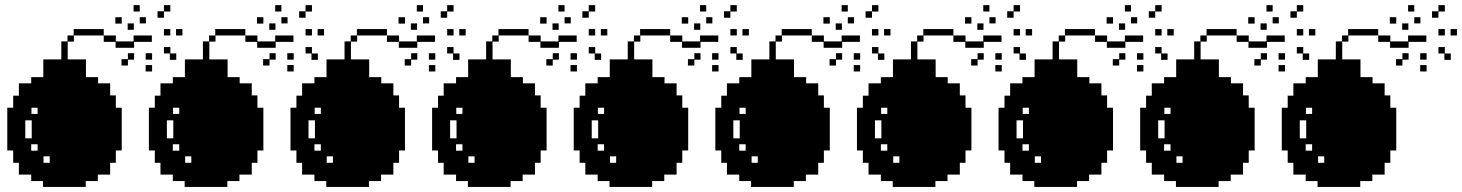

<svg xmlns="http://www.w3.org/2000/svg" viewBox="-20 -740 5787 760"><path d="M436.5 -671.9Q445.3 -671.9 461.9 -671.9Q461.9 -663.1 461.9 -646.5Q453.1 -646.5 436.5 -646.5Q436.5 -655.3 436.5 -671.9ZM508.8 -719.7Q516.6 -719.7 533.2 -719.7Q533.2 -710.9 533.2 -694.3Q525.4 -694.3 508.8 -694.3Q508.8 -703.1 508.8 -719.7ZM533.2 -671.9Q541 -671.9 557.6 -671.9Q557.6 -664.1 557.6 -647.5Q549.8 -647.5 533.2 -647.5Q533.2 -655.3 533.2 -671.9ZM556.6 -529.3Q565.4 -529.3 582 -529.3Q582 -520.5 582 -503.9Q573.2 -503.9 556.6 -503.9Q556.6 -511.7 556.6 -529.3ZM556.6 -482.4Q565.4 -482.4 582 -482.4Q582 -473.6 582 -457Q573.2 -457 556.6 -457Q556.6 -465.8 556.6 -482.4ZM628.9 -694.3Q628.9 -686.5 628.9 -669.9Q621.1 -669.9 603.5 -669.9Q603.5 -678.7 603.5 -695.3Q612.3 -695.3 628.9 -695.3Q628.9 -703.1 628.9 -719.7Q637.7 -719.7 654.3 -719.7Q654.3 -710.9 654.3 -694.3Q645.5 -694.3 628.9 -694.3ZM654.3 -553.7Q654.3 -544.9 654.3 -528.3Q662.1 -528.3 677.7 -528.3Q677.7 -520.5 677.7 -502.9Q669.9 -502.9 652.3 -502.9Q652.3 -511.7 652.3 -528.3Q644.5 -528.3 628.9 -528.3Q628.9 -537.1 628.9 -553.7Q637.7 -553.7 654.3 -553.7ZM628.9 -625Q637.7 -625 654.3 -625Q654.3 -616.2 654.3 -599.6Q645.5 -599.6 628.9 -599.6Q628.9 -608.4 628.9 -625ZM676.8 -625Q684.6 -625 702.1 -625Q702.1 -616.2 702.1 -599.6Q693.4 -599.6 676.8 -599.6Q676.8 -608.4 676.8 -625ZM438.5 -313.5Q438.5 -313.5 438.5 -313.5Q446.3 -313.5 461.9 -313.5Q461.9 -257.8 461.9 -144.5Q454.1 -144.5 438.5 -144.5Q438.5 -127.9 438.5 -95.7Q430.7 -95.7 416 -95.7Q416 -80.1 416 -48.8Q399.4 -48.8 367.2 -48.8Q367.2 -40 367.2 -23.4Q351.6 -23.4 319.3 -23.4Q319.3 -15.6 319.3 0Q263.7 0 150.4 0Q150.4 -7.8 150.4 -23.4Q134.8 -23.4 103.5 -23.4Q103.5 -32.2 103.5 -48.8Q86.9 -48.8 54.7 -48.8Q54.7 -64.5 54.7 -95.7Q46.9 -95.7 32.2 -95.7Q32.2 -112.3 32.2 -144.5Q24.4 -144.5 8.8 -144.5Q8.8 -201.2 8.8 -313.5Q16.6 -313.5 32.2 -313.5Q32.2 -330.1 32.2 -361.3Q40 -361.3 54.7 -361.3Q54.7 -377.9 54.7 -410.2Q71.3 -410.2 103.5 -410.2Q103.5 -418 103.5 -434.6Q119.1 -434.6 151.4 -434.6Q151.4 -458 151.4 -504.9Q174.8 -504.9 222.7 -504.9Q222.7 -528.3 222.7 -576.2Q230.5 -576.2 247.1 -576.2Q247.1 -584 247.1 -599.6Q254.9 -599.6 271.5 -599.6Q271.5 -608.4 271.5 -625Q311.5 -625 390.6 -625Q390.6 -617.2 390.6 -599.6Q350.6 -599.6 272.5 -599.6Q272.5 -591.8 272.5 -575.2Q263.7 -575.2 248 -575.2Q248 -551.8 248 -504.9Q272.5 -504.9 320.3 -504.9Q320.3 -481.4 320.3 -434.6Q335.9 -434.6 368.2 -434.6Q368.2 -426.8 368.2 -410.2Q383.8 -410.2 416 -410.2Q416 -394.5 416 -362.3Q423.8 -362.3 438.5 -362.3Q438.5 -349.6 438.5 -337.9Q438.5 -326.2 438.5 -313.5ZM80.1 -192.4Q87.9 -192.4 105.5 -192.4Q105.5 -215.8 105.5 -263.7Q96.7 -263.7 80.1 -263.7Q80.1 -246.1 80.1 -228.5Q80.1 -210 80.1 -192.4ZM128.9 -143.6Q128.9 -152.3 128.9 -168.9Q120.1 -168.9 103.5 -168.9Q103.5 -161.1 103.5 -143.6Q110.4 -143.6 116.2 -143.6Q123 -143.6 128.9 -143.6ZM128.9 -289.1Q128.9 -296.9 128.9 -313.5Q121.1 -313.5 104.5 -313.5Q104.5 -305.7 104.5 -289.1Q110.4 -289.1 117.2 -289.1Q123 -289.1 128.9 -289.1ZM176.8 -95.7Q176.8 -104.5 176.8 -121.1Q168.9 -121.1 152.3 -121.1Q152.3 -112.3 152.3 -95.7Q158.2 -95.7 164.1 -95.7Q170.9 -95.7 176.8 -95.7ZM485.4 -647.5Q493.2 -647.5 509.8 -647.5Q509.8 -639.6 509.8 -622.1Q502 -622.1 485.4 -622.1Q485.4 -630.9 485.4 -647.5ZM486.3 -505.9Q486.3 -513.7 486.3 -529.3Q494.1 -529.3 510.7 -529.3Q510.7 -521.5 510.7 -503.9Q502.9 -503.9 486.3 -503.9Q486.3 -496.1 486.3 -480.5Q477.5 -480.5 460.9 -480.5Q460.9 -489.3 460.9 -505.9Q468.8 -505.9 486.3 -505.9ZM437.5 -550.8Q437.5 -558.6 437.5 -574.2Q421.9 -574.2 390.6 -574.2Q390.6 -583 390.6 -599.6Q406.2 -599.6 438.5 -599.6Q438.5 -591.8 438.5 -576.2Q461.9 -576.2 508.8 -576.2Q508.8 -584 508.8 -599.6Q533.2 -599.6 581.1 -599.6Q581.1 -591.8 581.1 -574.2Q557.6 -574.2 510.7 -574.2Q510.7 -566.4 510.7 -550.8Q486.3 -550.8 437.5 -550.8Z M997.1 -671.9Q1005.9 -671.9 1022.5 -671.9Q1022.5 -663.1 1022.5 -646.5Q1013.7 -646.5 997.1 -646.5Q997.1 -655.3 997.1 -671.9ZM1069.3 -719.7Q1077.1 -719.7 1093.8 -719.7Q1093.8 -710.9 1093.8 -694.3Q1085.9 -694.3 1069.3 -694.3Q1069.3 -703.1 1069.3 -719.7ZM1093.8 -671.9Q1101.6 -671.9 1118.2 -671.9Q1118.2 -664.1 1118.2 -647.5Q1110.4 -647.5 1093.8 -647.5Q1093.8 -655.3 1093.8 -671.9ZM1117.2 -529.3Q1126 -529.3 1142.6 -529.3Q1142.6 -520.5 1142.6 -503.9Q1133.8 -503.9 1117.2 -503.9Q1117.2 -511.7 1117.2 -529.3ZM1117.2 -482.4Q1126 -482.4 1142.6 -482.4Q1142.6 -473.6 1142.6 -457Q1133.8 -457 1117.2 -457Q1117.2 -465.8 1117.2 -482.4ZM1189.5 -694.3Q1189.5 -686.5 1189.5 -669.9Q1181.6 -669.9 1164.1 -669.9Q1164.1 -678.7 1164.1 -695.3Q1172.9 -695.3 1189.5 -695.3Q1189.5 -703.1 1189.5 -719.7Q1198.2 -719.7 1214.8 -719.7Q1214.8 -710.9 1214.8 -694.3Q1206.1 -694.3 1189.5 -694.3ZM1214.8 -553.7Q1214.8 -544.9 1214.8 -528.3Q1222.7 -528.3 1238.3 -528.3Q1238.3 -520.5 1238.3 -502.9Q1230.5 -502.9 1212.9 -502.9Q1212.9 -511.7 1212.9 -528.3Q1205.1 -528.3 1189.5 -528.3Q1189.5 -537.1 1189.5 -553.7Q1198.2 -553.7 1214.8 -553.7ZM1189.5 -625Q1198.2 -625 1214.8 -625Q1214.8 -616.2 1214.8 -599.6Q1206.1 -599.6 1189.5 -599.6Q1189.5 -608.4 1189.5 -625ZM1237.3 -625Q1245.1 -625 1262.7 -625Q1262.7 -616.2 1262.7 -599.6Q1253.9 -599.6 1237.3 -599.6Q1237.3 -608.4 1237.3 -625ZM999 -313.5Q999 -313.5 999 -313.5Q1006.8 -313.5 1022.5 -313.5Q1022.5 -257.8 1022.5 -144.5Q1014.6 -144.5 999 -144.5Q999 -127.9 999 -95.7Q991.2 -95.7 976.6 -95.7Q976.6 -80.1 976.6 -48.8Q960 -48.8 927.7 -48.8Q927.7 -40 927.7 -23.4Q912.1 -23.4 879.9 -23.4Q879.9 -15.6 879.9 0Q824.2 0 710.9 0Q710.9 -7.8 710.9 -23.4Q695.3 -23.4 664.1 -23.4Q664.1 -32.2 664.1 -48.8Q647.5 -48.8 615.2 -48.8Q615.2 -64.5 615.2 -95.7Q607.4 -95.7 592.8 -95.7Q592.8 -112.3 592.8 -144.5Q585 -144.5 569.3 -144.5Q569.3 -201.2 569.3 -313.5Q577.1 -313.5 592.8 -313.5Q592.8 -330.1 592.8 -361.3Q600.6 -361.3 615.2 -361.3Q615.2 -377.9 615.2 -410.2Q631.8 -410.2 664.1 -410.2Q664.1 -418 664.1 -434.6Q679.7 -434.6 711.9 -434.6Q711.9 -458 711.9 -504.9Q735.4 -504.9 783.2 -504.9Q783.2 -528.3 783.2 -576.2Q791 -576.2 807.6 -576.2Q807.6 -584 807.6 -599.6Q815.4 -599.6 832 -599.6Q832 -608.4 832 -625Q872.1 -625 951.2 -625Q951.2 -617.2 951.2 -599.6Q911.1 -599.6 833 -599.6Q833 -591.8 833 -575.2Q824.2 -575.2 808.6 -575.2Q808.6 -551.8 808.6 -504.9Q833 -504.9 880.9 -504.9Q880.9 -481.4 880.9 -434.6Q896.5 -434.6 928.7 -434.6Q928.7 -426.8 928.7 -410.2Q944.3 -410.2 976.6 -410.2Q976.6 -394.5 976.6 -362.3Q984.4 -362.3 999 -362.3Q999 -349.6 999 -337.9Q999 -326.2 999 -313.5ZM640.6 -192.4Q648.4 -192.4 666 -192.4Q666 -215.8 666 -263.7Q657.2 -263.7 640.6 -263.7Q640.6 -246.1 640.6 -228.5Q640.6 -210 640.6 -192.4ZM689.5 -143.6Q689.5 -152.3 689.5 -168.9Q680.7 -168.9 664.1 -168.9Q664.1 -161.1 664.1 -143.6Q670.9 -143.6 676.8 -143.6Q683.6 -143.6 689.5 -143.6ZM689.5 -289.1Q689.5 -296.9 689.5 -313.5Q681.6 -313.5 665 -313.5Q665 -305.7 665 -289.1Q670.9 -289.1 677.7 -289.1Q683.6 -289.1 689.5 -289.1ZM737.3 -95.7Q737.3 -104.5 737.3 -121.1Q729.5 -121.1 712.9 -121.1Q712.9 -112.3 712.9 -95.7Q718.8 -95.7 724.6 -95.7Q731.4 -95.7 737.3 -95.7ZM1045.9 -647.5Q1053.7 -647.5 1070.3 -647.5Q1070.3 -639.6 1070.3 -622.1Q1062.5 -622.1 1045.9 -622.1Q1045.9 -630.9 1045.9 -647.5ZM1046.9 -505.9Q1046.9 -513.7 1046.9 -529.3Q1054.7 -529.3 1071.3 -529.3Q1071.3 -521.5 1071.3 -503.9Q1063.5 -503.9 1046.9 -503.9Q1046.9 -496.1 1046.9 -480.5Q1038.1 -480.5 1021.5 -480.5Q1021.5 -489.3 1021.5 -505.9Q1029.3 -505.9 1046.9 -505.9ZM998 -550.8Q998 -558.6 998 -574.2Q982.4 -574.2 951.2 -574.2Q951.2 -583 951.2 -599.6Q966.8 -599.6 999 -599.6Q999 -591.8 999 -576.2Q1022.5 -576.2 1069.3 -576.2Q1069.3 -584 1069.3 -599.6Q1093.8 -599.6 1141.6 -599.6Q1141.6 -591.8 1141.6 -574.2Q1118.2 -574.2 1071.3 -574.2Q1071.3 -566.4 1071.3 -550.8Q1046.9 -550.8 998 -550.8Z M1557.6 -671.9Q1566.4 -671.9 1583 -671.9Q1583 -663.1 1583 -646.5Q1574.2 -646.5 1557.6 -646.5Q1557.6 -655.3 1557.6 -671.9ZM1629.9 -719.7Q1637.7 -719.7 1654.3 -719.7Q1654.3 -710.9 1654.3 -694.3Q1646.5 -694.3 1629.9 -694.3Q1629.9 -703.1 1629.9 -719.7ZM1654.3 -671.9Q1662.1 -671.9 1678.7 -671.9Q1678.7 -664.1 1678.7 -647.5Q1670.9 -647.5 1654.3 -647.5Q1654.3 -655.3 1654.3 -671.9ZM1677.7 -529.3Q1686.5 -529.3 1703.1 -529.3Q1703.1 -520.5 1703.1 -503.9Q1694.3 -503.9 1677.7 -503.9Q1677.7 -511.7 1677.7 -529.3ZM1677.7 -482.4Q1686.5 -482.4 1703.1 -482.4Q1703.1 -473.6 1703.1 -457Q1694.3 -457 1677.7 -457Q1677.7 -465.8 1677.7 -482.4ZM1750 -694.3Q1750 -686.5 1750 -669.9Q1742.2 -669.9 1724.6 -669.9Q1724.6 -678.7 1724.6 -695.3Q1733.4 -695.3 1750 -695.3Q1750 -703.1 1750 -719.7Q1758.8 -719.7 1775.4 -719.7Q1775.4 -710.9 1775.4 -694.3Q1766.6 -694.3 1750 -694.3ZM1775.4 -553.7Q1775.4 -544.9 1775.4 -528.3Q1783.2 -528.3 1798.8 -528.3Q1798.8 -520.5 1798.8 -502.9Q1791 -502.9 1773.4 -502.9Q1773.4 -511.7 1773.4 -528.3Q1765.6 -528.3 1750 -528.3Q1750 -537.1 1750 -553.7Q1758.8 -553.7 1775.4 -553.7ZM1750 -625Q1758.8 -625 1775.4 -625Q1775.4 -616.2 1775.4 -599.6Q1766.6 -599.6 1750 -599.6Q1750 -608.4 1750 -625ZM1797.9 -625Q1805.7 -625 1823.2 -625Q1823.2 -616.2 1823.2 -599.6Q1814.5 -599.6 1797.9 -599.6Q1797.9 -608.4 1797.9 -625ZM1559.6 -313.5Q1559.6 -313.5 1559.6 -313.5Q1567.4 -313.5 1583 -313.5Q1583 -257.8 1583 -144.5Q1575.2 -144.5 1559.6 -144.5Q1559.6 -127.9 1559.6 -95.7Q1551.8 -95.7 1537.1 -95.7Q1537.1 -80.1 1537.1 -48.8Q1520.5 -48.8 1488.3 -48.8Q1488.3 -40 1488.3 -23.4Q1472.7 -23.4 1440.4 -23.4Q1440.4 -15.6 1440.4 0Q1384.8 0 1271.5 0Q1271.5 -7.8 1271.5 -23.4Q1255.9 -23.4 1224.6 -23.4Q1224.6 -32.2 1224.6 -48.8Q1208 -48.8 1175.8 -48.8Q1175.8 -64.5 1175.8 -95.7Q1168 -95.7 1153.3 -95.7Q1153.3 -112.3 1153.3 -144.5Q1145.5 -144.5 1129.9 -144.5Q1129.9 -201.2 1129.9 -313.5Q1137.7 -313.5 1153.3 -313.5Q1153.3 -330.1 1153.3 -361.3Q1161.1 -361.3 1175.8 -361.3Q1175.8 -377.9 1175.8 -410.2Q1192.4 -410.2 1224.6 -410.2Q1224.6 -418 1224.6 -434.6Q1240.2 -434.6 1272.5 -434.6Q1272.5 -458 1272.5 -504.9Q1295.9 -504.9 1343.8 -504.9Q1343.8 -528.3 1343.8 -576.2Q1351.6 -576.2 1368.2 -576.2Q1368.2 -584 1368.2 -599.6Q1376 -599.6 1392.6 -599.6Q1392.6 -608.4 1392.6 -625Q1432.6 -625 1511.7 -625Q1511.7 -617.2 1511.7 -599.6Q1471.7 -599.6 1393.6 -599.6Q1393.6 -591.8 1393.6 -575.2Q1384.8 -575.2 1369.1 -575.2Q1369.1 -551.8 1369.1 -504.9Q1393.6 -504.9 1441.4 -504.9Q1441.4 -481.4 1441.4 -434.6Q1457 -434.6 1489.3 -434.6Q1489.3 -426.8 1489.3 -410.2Q1504.9 -410.2 1537.1 -410.2Q1537.1 -394.5 1537.1 -362.3Q1544.9 -362.3 1559.6 -362.3Q1559.6 -349.6 1559.6 -337.9Q1559.6 -326.2 1559.6 -313.5ZM1201.2 -192.4Q1209 -192.4 1226.6 -192.4Q1226.6 -215.8 1226.6 -263.7Q1217.8 -263.7 1201.2 -263.7Q1201.2 -246.1 1201.2 -228.5Q1201.2 -210 1201.2 -192.4ZM1250 -143.6Q1250 -152.3 1250 -168.9Q1241.2 -168.9 1224.6 -168.9Q1224.6 -161.1 1224.6 -143.6Q1231.4 -143.6 1237.3 -143.6Q1244.1 -143.6 1250 -143.6ZM1250 -289.1Q1250 -296.9 1250 -313.5Q1242.2 -313.5 1225.6 -313.5Q1225.6 -305.7 1225.6 -289.1Q1231.4 -289.1 1238.3 -289.1Q1244.1 -289.1 1250 -289.1ZM1297.9 -95.7Q1297.9 -104.5 1297.9 -121.1Q1290 -121.1 1273.4 -121.1Q1273.4 -112.3 1273.4 -95.7Q1279.3 -95.7 1285.2 -95.7Q1292 -95.7 1297.9 -95.7ZM1606.4 -647.5Q1614.3 -647.5 1630.9 -647.5Q1630.9 -639.6 1630.9 -622.1Q1623 -622.1 1606.4 -622.1Q1606.4 -630.9 1606.4 -647.5ZM1607.4 -505.9Q1607.4 -513.7 1607.4 -529.3Q1615.2 -529.3 1631.8 -529.3Q1631.8 -521.5 1631.8 -503.9Q1624 -503.9 1607.4 -503.9Q1607.4 -496.1 1607.4 -480.5Q1598.6 -480.5 1582 -480.5Q1582 -489.3 1582 -505.9Q1589.8 -505.9 1607.4 -505.9ZM1558.6 -550.8Q1558.6 -558.6 1558.6 -574.2Q1543 -574.2 1511.7 -574.2Q1511.7 -583 1511.7 -599.6Q1527.3 -599.6 1559.6 -599.6Q1559.6 -591.8 1559.6 -576.2Q1583 -576.2 1629.9 -576.2Q1629.9 -584 1629.9 -599.6Q1654.3 -599.6 1702.1 -599.6Q1702.1 -591.8 1702.1 -574.2Q1678.7 -574.2 1631.8 -574.2Q1631.8 -566.4 1631.8 -550.8Q1607.4 -550.8 1558.6 -550.8Z M2118.2 -671.9Q2127 -671.9 2143.6 -671.9Q2143.6 -663.1 2143.6 -646.5Q2134.8 -646.5 2118.2 -646.5Q2118.2 -655.3 2118.2 -671.9ZM2190.4 -719.7Q2198.2 -719.7 2214.8 -719.7Q2214.8 -710.9 2214.8 -694.3Q2207 -694.3 2190.4 -694.3Q2190.4 -703.1 2190.4 -719.7ZM2214.8 -671.9Q2222.7 -671.9 2239.3 -671.9Q2239.3 -664.1 2239.3 -647.5Q2231.4 -647.5 2214.8 -647.5Q2214.8 -655.3 2214.8 -671.9ZM2238.3 -529.3Q2247.1 -529.3 2263.7 -529.3Q2263.7 -520.5 2263.7 -503.9Q2254.9 -503.9 2238.3 -503.9Q2238.3 -511.7 2238.3 -529.3ZM2238.3 -482.4Q2247.1 -482.4 2263.7 -482.4Q2263.7 -473.6 2263.7 -457Q2254.9 -457 2238.3 -457Q2238.3 -465.8 2238.3 -482.4ZM2310.5 -694.3Q2310.5 -686.5 2310.5 -669.9Q2302.7 -669.9 2285.2 -669.9Q2285.2 -678.7 2285.2 -695.3Q2293.9 -695.3 2310.5 -695.3Q2310.5 -703.1 2310.5 -719.7Q2319.3 -719.7 2335.9 -719.7Q2335.9 -710.9 2335.9 -694.3Q2327.1 -694.3 2310.5 -694.3ZM2335.9 -553.7Q2335.9 -544.9 2335.9 -528.3Q2343.8 -528.3 2359.4 -528.3Q2359.4 -520.5 2359.4 -502.9Q2351.6 -502.9 2334 -502.9Q2334 -511.7 2334 -528.3Q2326.2 -528.3 2310.5 -528.3Q2310.5 -537.1 2310.5 -553.7Q2319.3 -553.7 2335.9 -553.7ZM2310.5 -625Q2319.3 -625 2335.9 -625Q2335.9 -616.2 2335.9 -599.6Q2327.1 -599.6 2310.5 -599.6Q2310.5 -608.4 2310.5 -625ZM2358.4 -625Q2366.2 -625 2383.8 -625Q2383.8 -616.2 2383.8 -599.6Q2375 -599.6 2358.4 -599.6Q2358.4 -608.4 2358.4 -625ZM2120.1 -313.5Q2120.1 -313.5 2120.1 -313.5Q2127.9 -313.5 2143.6 -313.5Q2143.6 -257.8 2143.6 -144.5Q2135.7 -144.5 2120.1 -144.5Q2120.1 -127.9 2120.1 -95.7Q2112.3 -95.7 2097.7 -95.7Q2097.7 -80.1 2097.7 -48.8Q2081.1 -48.8 2048.8 -48.8Q2048.8 -40 2048.8 -23.4Q2033.2 -23.4 2001 -23.4Q2001 -15.6 2001 0Q1945.3 0 1832 0Q1832 -7.8 1832 -23.4Q1816.4 -23.4 1785.2 -23.4Q1785.2 -32.2 1785.2 -48.8Q1768.6 -48.8 1736.3 -48.8Q1736.3 -64.5 1736.3 -95.7Q1728.5 -95.7 1713.9 -95.7Q1713.9 -112.3 1713.9 -144.5Q1706.1 -144.5 1690.4 -144.5Q1690.4 -201.2 1690.4 -313.5Q1698.2 -313.5 1713.9 -313.5Q1713.9 -330.1 1713.9 -361.3Q1721.7 -361.3 1736.3 -361.3Q1736.3 -377.9 1736.3 -410.2Q1752.9 -410.2 1785.2 -410.2Q1785.2 -418 1785.2 -434.6Q1800.8 -434.6 1833 -434.6Q1833 -458 1833 -504.9Q1856.4 -504.9 1904.3 -504.9Q1904.3 -528.3 1904.3 -576.2Q1912.1 -576.2 1928.7 -576.2Q1928.7 -584 1928.7 -599.6Q1936.5 -599.6 1953.1 -599.6Q1953.1 -608.4 1953.1 -625Q1993.2 -625 2072.3 -625Q2072.3 -617.2 2072.3 -599.6Q2032.2 -599.6 1954.1 -599.6Q1954.1 -591.8 1954.1 -575.2Q1945.3 -575.2 1929.7 -575.2Q1929.7 -551.8 1929.7 -504.9Q1954.1 -504.9 2002 -504.9Q2002 -481.4 2002 -434.6Q2017.6 -434.6 2049.8 -434.6Q2049.8 -426.8 2049.8 -410.2Q2065.4 -410.2 2097.7 -410.2Q2097.7 -394.5 2097.7 -362.3Q2105.5 -362.3 2120.1 -362.3Q2120.1 -349.6 2120.1 -337.9Q2120.1 -326.2 2120.1 -313.5ZM1761.7 -192.4Q1769.5 -192.4 1787.1 -192.4Q1787.1 -215.8 1787.1 -263.7Q1778.3 -263.7 1761.7 -263.7Q1761.7 -246.1 1761.7 -228.5Q1761.7 -210 1761.7 -192.4ZM1810.5 -143.6Q1810.5 -152.3 1810.5 -168.9Q1801.8 -168.9 1785.2 -168.9Q1785.2 -161.1 1785.2 -143.6Q1792 -143.6 1797.9 -143.6Q1804.7 -143.6 1810.5 -143.6ZM1810.5 -289.1Q1810.5 -296.9 1810.5 -313.5Q1802.7 -313.5 1786.1 -313.5Q1786.1 -305.7 1786.1 -289.1Q1792 -289.1 1798.8 -289.1Q1804.7 -289.1 1810.5 -289.1ZM1858.4 -95.7Q1858.4 -104.5 1858.4 -121.1Q1850.6 -121.1 1834 -121.1Q1834 -112.3 1834 -95.7Q1839.8 -95.7 1845.7 -95.7Q1852.5 -95.7 1858.4 -95.7ZM2167 -647.5Q2174.8 -647.5 2191.4 -647.5Q2191.4 -639.6 2191.4 -622.1Q2183.6 -622.1 2167 -622.1Q2167 -630.9 2167 -647.5ZM2168 -505.9Q2168 -513.7 2168 -529.3Q2175.8 -529.3 2192.4 -529.3Q2192.4 -521.5 2192.4 -503.9Q2184.6 -503.9 2168 -503.9Q2168 -496.1 2168 -480.5Q2159.2 -480.5 2142.6 -480.5Q2142.6 -489.3 2142.6 -505.9Q2150.4 -505.9 2168 -505.9ZM2119.1 -550.8Q2119.1 -558.6 2119.1 -574.2Q2103.5 -574.2 2072.3 -574.2Q2072.3 -583 2072.3 -599.6Q2087.9 -599.6 2120.1 -599.6Q2120.1 -591.8 2120.1 -576.2Q2143.6 -576.2 2190.4 -576.2Q2190.4 -584 2190.4 -599.6Q2214.8 -599.6 2262.7 -599.6Q2262.7 -591.8 2262.7 -574.2Q2239.3 -574.2 2192.4 -574.2Q2192.4 -566.4 2192.4 -550.8Q2168 -550.8 2119.1 -550.8Z M2678.7 -671.9Q2687.5 -671.9 2704.1 -671.9Q2704.1 -663.1 2704.1 -646.5Q2695.3 -646.5 2678.7 -646.5Q2678.7 -655.3 2678.7 -671.9ZM2751 -719.7Q2758.8 -719.7 2775.4 -719.7Q2775.4 -710.9 2775.4 -694.3Q2767.6 -694.3 2751 -694.3Q2751 -703.1 2751 -719.7ZM2775.4 -671.9Q2783.2 -671.9 2799.8 -671.9Q2799.8 -664.1 2799.8 -647.5Q2792 -647.5 2775.4 -647.5Q2775.4 -655.3 2775.4 -671.9ZM2798.8 -529.3Q2807.6 -529.3 2824.2 -529.3Q2824.2 -520.5 2824.2 -503.9Q2815.4 -503.9 2798.8 -503.9Q2798.8 -511.7 2798.8 -529.3ZM2798.8 -482.4Q2807.6 -482.4 2824.2 -482.4Q2824.2 -473.6 2824.2 -457Q2815.4 -457 2798.8 -457Q2798.8 -465.8 2798.8 -482.4ZM2871.1 -694.3Q2871.1 -686.5 2871.1 -669.9Q2863.3 -669.9 2845.7 -669.9Q2845.7 -678.7 2845.7 -695.3Q2854.5 -695.3 2871.1 -695.3Q2871.1 -703.1 2871.1 -719.7Q2879.9 -719.7 2896.5 -719.7Q2896.5 -710.9 2896.5 -694.3Q2887.7 -694.3 2871.1 -694.3ZM2896.5 -553.7Q2896.5 -544.9 2896.5 -528.3Q2904.3 -528.3 2919.9 -528.3Q2919.9 -520.5 2919.9 -502.9Q2912.1 -502.9 2894.5 -502.9Q2894.5 -511.7 2894.5 -528.3Q2886.7 -528.3 2871.1 -528.3Q2871.1 -537.1 2871.1 -553.7Q2879.9 -553.7 2896.5 -553.7ZM2871.1 -625Q2879.9 -625 2896.5 -625Q2896.5 -616.2 2896.5 -599.6Q2887.7 -599.6 2871.1 -599.6Q2871.1 -608.4 2871.1 -625ZM2918.9 -625Q2926.8 -625 2944.3 -625Q2944.3 -616.2 2944.3 -599.6Q2935.5 -599.6 2918.9 -599.6Q2918.9 -608.4 2918.9 -625ZM2680.7 -313.5Q2680.7 -313.5 2680.7 -313.5Q2688.5 -313.5 2704.1 -313.5Q2704.1 -257.8 2704.1 -144.5Q2696.3 -144.5 2680.7 -144.5Q2680.7 -127.9 2680.7 -95.7Q2672.9 -95.7 2658.2 -95.7Q2658.2 -80.1 2658.2 -48.8Q2641.6 -48.8 2609.4 -48.8Q2609.4 -40 2609.4 -23.4Q2593.8 -23.4 2561.5 -23.4Q2561.5 -15.6 2561.5 0Q2505.9 0 2392.6 0Q2392.6 -7.8 2392.6 -23.4Q2377 -23.4 2345.7 -23.4Q2345.7 -32.2 2345.7 -48.8Q2329.1 -48.8 2296.9 -48.8Q2296.9 -64.5 2296.9 -95.7Q2289.1 -95.7 2274.4 -95.7Q2274.4 -112.3 2274.4 -144.5Q2266.6 -144.5 2251 -144.5Q2251 -201.2 2251 -313.5Q2258.8 -313.5 2274.4 -313.5Q2274.4 -330.1 2274.4 -361.3Q2282.2 -361.3 2296.9 -361.3Q2296.9 -377.9 2296.9 -410.2Q2313.5 -410.2 2345.7 -410.2Q2345.7 -418 2345.7 -434.6Q2361.3 -434.6 2393.6 -434.6Q2393.6 -458 2393.6 -504.9Q2417 -504.9 2464.8 -504.9Q2464.8 -528.3 2464.8 -576.2Q2472.7 -576.2 2489.3 -576.2Q2489.3 -584 2489.3 -599.6Q2497.1 -599.6 2513.7 -599.6Q2513.7 -608.4 2513.7 -625Q2553.7 -625 2632.8 -625Q2632.8 -617.2 2632.8 -599.6Q2592.8 -599.6 2514.6 -599.6Q2514.6 -591.8 2514.6 -575.2Q2505.9 -575.2 2490.2 -575.2Q2490.2 -551.8 2490.2 -504.9Q2514.6 -504.9 2562.5 -504.9Q2562.5 -481.4 2562.5 -434.6Q2578.1 -434.6 2610.4 -434.6Q2610.4 -426.8 2610.4 -410.2Q2626 -410.2 2658.2 -410.2Q2658.2 -394.5 2658.2 -362.3Q2666 -362.3 2680.7 -362.3Q2680.7 -349.6 2680.7 -337.9Q2680.7 -326.2 2680.7 -313.5ZM2322.3 -192.4Q2330.1 -192.4 2347.7 -192.4Q2347.7 -215.8 2347.7 -263.7Q2338.9 -263.7 2322.3 -263.7Q2322.3 -246.1 2322.3 -228.5Q2322.3 -210 2322.3 -192.4ZM2371.1 -143.6Q2371.1 -152.3 2371.1 -168.9Q2362.3 -168.9 2345.7 -168.9Q2345.7 -161.1 2345.7 -143.6Q2352.5 -143.6 2358.4 -143.6Q2365.2 -143.6 2371.1 -143.6ZM2371.1 -289.1Q2371.1 -296.9 2371.1 -313.5Q2363.3 -313.5 2346.7 -313.5Q2346.7 -305.7 2346.7 -289.1Q2352.5 -289.1 2359.4 -289.1Q2365.2 -289.1 2371.1 -289.1ZM2418.9 -95.7Q2418.9 -104.5 2418.9 -121.1Q2411.1 -121.1 2394.5 -121.1Q2394.5 -112.3 2394.5 -95.7Q2400.4 -95.7 2406.2 -95.7Q2413.1 -95.7 2418.9 -95.7ZM2727.5 -647.5Q2735.4 -647.5 2752 -647.5Q2752 -639.6 2752 -622.1Q2744.1 -622.1 2727.5 -622.1Q2727.5 -630.9 2727.5 -647.5ZM2728.5 -505.9Q2728.5 -513.7 2728.5 -529.3Q2736.3 -529.3 2752.9 -529.3Q2752.9 -521.5 2752.9 -503.9Q2745.1 -503.9 2728.5 -503.9Q2728.5 -496.1 2728.5 -480.5Q2719.7 -480.5 2703.1 -480.5Q2703.1 -489.3 2703.1 -505.9Q2710.9 -505.9 2728.5 -505.9ZM2679.7 -550.8Q2679.7 -558.6 2679.7 -574.2Q2664.1 -574.2 2632.8 -574.2Q2632.8 -583 2632.8 -599.6Q2648.4 -599.6 2680.7 -599.6Q2680.7 -591.8 2680.7 -576.2Q2704.1 -576.2 2751 -576.2Q2751 -584 2751 -599.6Q2775.4 -599.6 2823.2 -599.6Q2823.2 -591.8 2823.2 -574.2Q2799.8 -574.2 2752.9 -574.2Q2752.9 -566.4 2752.9 -550.8Q2728.5 -550.8 2679.7 -550.8Z M3239.3 -671.9Q3248 -671.9 3264.6 -671.9Q3264.6 -663.1 3264.6 -646.5Q3255.9 -646.5 3239.3 -646.5Q3239.3 -655.3 3239.3 -671.9ZM3311.5 -719.7Q3319.3 -719.7 3335.9 -719.7Q3335.9 -710.9 3335.9 -694.3Q3328.1 -694.3 3311.5 -694.3Q3311.5 -703.1 3311.5 -719.7ZM3335.9 -671.9Q3343.8 -671.9 3360.4 -671.9Q3360.4 -664.1 3360.4 -647.5Q3352.5 -647.5 3335.9 -647.5Q3335.9 -655.3 3335.9 -671.9ZM3359.4 -529.3Q3368.2 -529.3 3384.8 -529.3Q3384.8 -520.5 3384.8 -503.9Q3376 -503.9 3359.4 -503.9Q3359.4 -511.7 3359.4 -529.3ZM3359.4 -482.4Q3368.2 -482.4 3384.8 -482.4Q3384.8 -473.6 3384.8 -457Q3376 -457 3359.4 -457Q3359.4 -465.8 3359.4 -482.4ZM3431.6 -694.3Q3431.6 -686.5 3431.6 -669.9Q3423.8 -669.9 3406.2 -669.9Q3406.2 -678.7 3406.2 -695.3Q3415 -695.3 3431.6 -695.3Q3431.6 -703.1 3431.6 -719.7Q3440.4 -719.7 3457 -719.7Q3457 -710.9 3457 -694.3Q3448.2 -694.3 3431.6 -694.3ZM3457 -553.7Q3457 -544.9 3457 -528.3Q3464.8 -528.3 3480.5 -528.3Q3480.5 -520.5 3480.5 -502.9Q3472.7 -502.9 3455.1 -502.9Q3455.1 -511.7 3455.1 -528.3Q3447.3 -528.3 3431.6 -528.3Q3431.6 -537.1 3431.6 -553.7Q3440.4 -553.7 3457 -553.7ZM3431.6 -625Q3440.4 -625 3457 -625Q3457 -616.2 3457 -599.6Q3448.2 -599.6 3431.6 -599.6Q3431.6 -608.4 3431.6 -625ZM3479.5 -625Q3487.3 -625 3504.9 -625Q3504.9 -616.2 3504.9 -599.6Q3496.1 -599.6 3479.5 -599.6Q3479.5 -608.4 3479.5 -625ZM3241.2 -313.5Q3241.2 -313.5 3241.2 -313.5Q3249 -313.5 3264.6 -313.5Q3264.6 -257.8 3264.6 -144.5Q3256.8 -144.5 3241.2 -144.5Q3241.2 -127.9 3241.2 -95.7Q3233.4 -95.7 3218.8 -95.7Q3218.8 -80.1 3218.8 -48.8Q3202.1 -48.8 3169.9 -48.8Q3169.9 -40 3169.9 -23.4Q3154.3 -23.4 3122.1 -23.4Q3122.1 -15.6 3122.1 0Q3066.4 0 2953.1 0Q2953.1 -7.8 2953.1 -23.4Q2937.5 -23.4 2906.2 -23.4Q2906.2 -32.2 2906.2 -48.8Q2889.6 -48.8 2857.4 -48.8Q2857.4 -64.5 2857.4 -95.7Q2849.6 -95.7 2835 -95.7Q2835 -112.3 2835 -144.5Q2827.1 -144.5 2811.5 -144.5Q2811.5 -201.2 2811.5 -313.5Q2819.3 -313.5 2835 -313.5Q2835 -330.1 2835 -361.3Q2842.8 -361.3 2857.4 -361.3Q2857.4 -377.9 2857.4 -410.2Q2874 -410.2 2906.2 -410.2Q2906.2 -418 2906.2 -434.6Q2921.9 -434.6 2954.1 -434.6Q2954.1 -458 2954.1 -504.9Q2977.5 -504.9 3025.4 -504.9Q3025.4 -528.3 3025.4 -576.2Q3033.2 -576.2 3049.8 -576.2Q3049.8 -584 3049.8 -599.6Q3057.6 -599.6 3074.2 -599.6Q3074.2 -608.4 3074.2 -625Q3114.3 -625 3193.4 -625Q3193.4 -617.2 3193.4 -599.6Q3153.3 -599.6 3075.2 -599.6Q3075.2 -591.8 3075.2 -575.2Q3066.4 -575.2 3050.8 -575.2Q3050.8 -551.8 3050.8 -504.9Q3075.2 -504.9 3123 -504.9Q3123 -481.4 3123 -434.6Q3138.7 -434.6 3170.9 -434.6Q3170.9 -426.8 3170.9 -410.2Q3186.5 -410.2 3218.8 -410.2Q3218.8 -394.5 3218.8 -362.3Q3226.6 -362.3 3241.2 -362.3Q3241.2 -349.6 3241.2 -337.9Q3241.2 -326.2 3241.2 -313.5ZM2882.8 -192.4Q2890.6 -192.4 2908.2 -192.4Q2908.2 -215.8 2908.2 -263.7Q2899.4 -263.7 2882.8 -263.7Q2882.8 -246.1 2882.8 -228.5Q2882.8 -210 2882.8 -192.4ZM2931.6 -143.6Q2931.6 -152.3 2931.6 -168.9Q2922.9 -168.9 2906.2 -168.9Q2906.2 -161.1 2906.2 -143.6Q2913.1 -143.6 2918.9 -143.6Q2925.8 -143.6 2931.6 -143.6ZM2931.6 -289.1Q2931.6 -296.9 2931.6 -313.5Q2923.8 -313.5 2907.2 -313.5Q2907.2 -305.7 2907.2 -289.1Q2913.1 -289.1 2919.9 -289.1Q2925.8 -289.1 2931.6 -289.1ZM2979.5 -95.7Q2979.5 -104.5 2979.5 -121.1Q2971.7 -121.1 2955.1 -121.1Q2955.1 -112.3 2955.1 -95.7Q2960.9 -95.7 2966.8 -95.7Q2973.6 -95.7 2979.5 -95.7ZM3288.1 -647.5Q3295.9 -647.5 3312.5 -647.5Q3312.5 -639.6 3312.5 -622.1Q3304.7 -622.1 3288.1 -622.1Q3288.1 -630.9 3288.1 -647.5ZM3289.1 -505.9Q3289.1 -513.7 3289.1 -529.3Q3296.9 -529.3 3313.5 -529.3Q3313.5 -521.5 3313.5 -503.9Q3305.7 -503.9 3289.1 -503.9Q3289.1 -496.1 3289.1 -480.5Q3280.3 -480.5 3263.7 -480.5Q3263.7 -489.3 3263.7 -505.9Q3271.5 -505.9 3289.1 -505.9ZM3240.2 -550.8Q3240.2 -558.6 3240.2 -574.2Q3224.6 -574.2 3193.4 -574.2Q3193.4 -583 3193.4 -599.6Q3209 -599.6 3241.2 -599.6Q3241.2 -591.8 3241.2 -576.2Q3264.6 -576.2 3311.5 -576.2Q3311.5 -584 3311.5 -599.6Q3335.9 -599.6 3383.8 -599.6Q3383.8 -591.8 3383.8 -574.2Q3360.4 -574.2 3313.5 -574.2Q3313.5 -566.4 3313.5 -550.8Q3289.1 -550.8 3240.2 -550.8Z M3799.8 -671.9Q3808.6 -671.9 3825.2 -671.9Q3825.2 -663.1 3825.2 -646.5Q3816.4 -646.5 3799.8 -646.5Q3799.8 -655.3 3799.8 -671.9ZM3872.1 -719.7Q3879.9 -719.7 3896.5 -719.7Q3896.5 -710.9 3896.5 -694.3Q3888.7 -694.3 3872.1 -694.3Q3872.1 -703.1 3872.1 -719.7ZM3896.5 -671.9Q3904.3 -671.9 3920.9 -671.9Q3920.9 -664.1 3920.9 -647.5Q3913.1 -647.5 3896.5 -647.5Q3896.5 -655.3 3896.5 -671.9ZM3919.9 -529.3Q3928.7 -529.3 3945.3 -529.3Q3945.3 -520.5 3945.3 -503.9Q3936.5 -503.9 3919.9 -503.9Q3919.9 -511.7 3919.9 -529.3ZM3919.9 -482.4Q3928.7 -482.4 3945.3 -482.4Q3945.3 -473.6 3945.3 -457Q3936.5 -457 3919.9 -457Q3919.9 -465.8 3919.9 -482.4ZM3992.2 -694.3Q3992.2 -686.5 3992.2 -669.9Q3984.4 -669.9 3966.8 -669.9Q3966.8 -678.7 3966.8 -695.3Q3975.6 -695.3 3992.2 -695.3Q3992.2 -703.1 3992.2 -719.7Q4001 -719.7 4017.6 -719.7Q4017.6 -710.9 4017.6 -694.3Q4008.8 -694.3 3992.2 -694.3ZM4017.6 -553.7Q4017.6 -544.9 4017.6 -528.3Q4025.4 -528.3 4041 -528.3Q4041 -520.5 4041 -502.9Q4033.2 -502.9 4015.6 -502.9Q4015.6 -511.7 4015.6 -528.3Q4007.8 -528.3 3992.2 -528.3Q3992.2 -537.1 3992.2 -553.7Q4001 -553.7 4017.6 -553.7ZM3992.2 -625Q4001 -625 4017.6 -625Q4017.6 -616.2 4017.6 -599.6Q4008.8 -599.6 3992.2 -599.6Q3992.2 -608.4 3992.2 -625ZM4040 -625Q4047.9 -625 4065.4 -625Q4065.4 -616.2 4065.4 -599.6Q4056.6 -599.6 4040 -599.6Q4040 -608.4 4040 -625ZM3801.8 -313.5Q3801.8 -313.5 3801.8 -313.5Q3809.6 -313.5 3825.2 -313.5Q3825.2 -257.8 3825.2 -144.5Q3817.4 -144.5 3801.8 -144.5Q3801.8 -127.9 3801.8 -95.7Q3793.9 -95.7 3779.3 -95.7Q3779.3 -80.1 3779.3 -48.8Q3762.7 -48.8 3730.5 -48.8Q3730.5 -40 3730.5 -23.4Q3714.8 -23.4 3682.6 -23.4Q3682.6 -15.6 3682.6 0Q3627 0 3513.7 0Q3513.7 -7.8 3513.7 -23.4Q3498 -23.4 3466.8 -23.4Q3466.8 -32.2 3466.8 -48.8Q3450.2 -48.8 3418 -48.8Q3418 -64.5 3418 -95.7Q3410.2 -95.7 3395.5 -95.7Q3395.5 -112.3 3395.5 -144.5Q3387.7 -144.5 3372.1 -144.5Q3372.1 -201.2 3372.1 -313.5Q3379.9 -313.5 3395.5 -313.5Q3395.5 -330.1 3395.5 -361.3Q3403.3 -361.3 3418 -361.3Q3418 -377.9 3418 -410.2Q3434.6 -410.2 3466.8 -410.2Q3466.8 -418 3466.8 -434.6Q3482.4 -434.6 3514.6 -434.6Q3514.6 -458 3514.6 -504.9Q3538.1 -504.9 3585.9 -504.9Q3585.9 -528.3 3585.9 -576.2Q3593.8 -576.2 3610.4 -576.2Q3610.4 -584 3610.4 -599.6Q3618.2 -599.6 3634.8 -599.6Q3634.8 -608.4 3634.8 -625Q3674.8 -625 3753.9 -625Q3753.9 -617.2 3753.9 -599.6Q3713.9 -599.6 3635.7 -599.6Q3635.7 -591.8 3635.7 -575.2Q3627 -575.2 3611.3 -575.2Q3611.3 -551.8 3611.3 -504.9Q3635.7 -504.9 3683.6 -504.9Q3683.6 -481.4 3683.6 -434.6Q3699.2 -434.6 3731.4 -434.6Q3731.4 -426.8 3731.4 -410.2Q3747.1 -410.2 3779.3 -410.2Q3779.3 -394.5 3779.3 -362.3Q3787.1 -362.3 3801.8 -362.3Q3801.8 -349.6 3801.8 -337.9Q3801.8 -326.2 3801.8 -313.5ZM3443.4 -192.4Q3451.2 -192.4 3468.8 -192.4Q3468.8 -215.8 3468.8 -263.7Q3460 -263.7 3443.4 -263.7Q3443.4 -246.1 3443.4 -228.5Q3443.4 -210 3443.4 -192.4ZM3492.2 -143.6Q3492.2 -152.3 3492.2 -168.9Q3483.4 -168.9 3466.8 -168.9Q3466.8 -161.1 3466.8 -143.6Q3473.6 -143.6 3479.5 -143.6Q3486.3 -143.6 3492.2 -143.6ZM3492.2 -289.1Q3492.2 -296.9 3492.2 -313.5Q3484.4 -313.5 3467.8 -313.5Q3467.8 -305.7 3467.8 -289.1Q3473.6 -289.1 3480.5 -289.1Q3486.3 -289.1 3492.2 -289.1ZM3540 -95.7Q3540 -104.5 3540 -121.1Q3532.2 -121.1 3515.6 -121.1Q3515.6 -112.3 3515.6 -95.7Q3521.5 -95.7 3527.3 -95.7Q3534.2 -95.7 3540 -95.7ZM3848.6 -647.5Q3856.4 -647.5 3873 -647.5Q3873 -639.6 3873 -622.1Q3865.2 -622.1 3848.6 -622.1Q3848.6 -630.9 3848.6 -647.5ZM3849.6 -505.9Q3849.6 -513.7 3849.6 -529.3Q3857.4 -529.3 3874 -529.3Q3874 -521.5 3874 -503.9Q3866.2 -503.9 3849.6 -503.9Q3849.6 -496.1 3849.6 -480.5Q3840.8 -480.5 3824.2 -480.5Q3824.2 -489.3 3824.2 -505.9Q3832 -505.9 3849.6 -505.9ZM3800.8 -550.8Q3800.8 -558.6 3800.8 -574.2Q3785.2 -574.2 3753.9 -574.2Q3753.9 -583 3753.9 -599.6Q3769.5 -599.6 3801.8 -599.6Q3801.8 -591.8 3801.8 -576.2Q3825.2 -576.2 3872.1 -576.2Q3872.1 -584 3872.1 -599.6Q3896.5 -599.6 3944.3 -599.6Q3944.3 -591.8 3944.3 -574.2Q3920.9 -574.2 3874 -574.2Q3874 -566.4 3874 -550.8Q3849.6 -550.8 3800.8 -550.8Z M4360.4 -671.9Q4369.1 -671.9 4385.7 -671.9Q4385.7 -663.1 4385.7 -646.5Q4377 -646.5 4360.4 -646.5Q4360.4 -655.3 4360.4 -671.9ZM4432.6 -719.7Q4440.4 -719.7 4457 -719.7Q4457 -710.9 4457 -694.3Q4449.2 -694.3 4432.6 -694.3Q4432.6 -703.1 4432.6 -719.7ZM4457 -671.9Q4464.8 -671.9 4481.4 -671.9Q4481.4 -664.1 4481.4 -647.5Q4473.6 -647.5 4457 -647.5Q4457 -655.3 4457 -671.9ZM4480.5 -529.3Q4489.3 -529.3 4505.9 -529.3Q4505.9 -520.5 4505.9 -503.9Q4497.1 -503.9 4480.5 -503.9Q4480.5 -511.7 4480.5 -529.3ZM4480.5 -482.4Q4489.3 -482.4 4505.9 -482.4Q4505.9 -473.6 4505.9 -457Q4497.1 -457 4480.5 -457Q4480.5 -465.8 4480.5 -482.4ZM4552.7 -694.3Q4552.7 -686.5 4552.7 -669.9Q4544.9 -669.9 4527.3 -669.9Q4527.3 -678.7 4527.3 -695.3Q4536.1 -695.3 4552.7 -695.3Q4552.7 -703.1 4552.7 -719.7Q4561.5 -719.7 4578.1 -719.7Q4578.1 -710.9 4578.1 -694.3Q4569.3 -694.3 4552.7 -694.3ZM4578.1 -553.7Q4578.1 -544.9 4578.1 -528.3Q4585.9 -528.3 4601.6 -528.3Q4601.6 -520.5 4601.6 -502.9Q4593.8 -502.9 4576.2 -502.9Q4576.2 -511.7 4576.2 -528.3Q4568.4 -528.3 4552.7 -528.3Q4552.7 -537.1 4552.7 -553.7Q4561.5 -553.7 4578.1 -553.7ZM4552.7 -625Q4561.5 -625 4578.1 -625Q4578.1 -616.2 4578.1 -599.6Q4569.3 -599.6 4552.7 -599.6Q4552.7 -608.4 4552.7 -625ZM4600.6 -625Q4608.4 -625 4626 -625Q4626 -616.2 4626 -599.6Q4617.2 -599.6 4600.6 -599.6Q4600.6 -608.4 4600.6 -625ZM4362.3 -313.5Q4362.3 -313.5 4362.3 -313.5Q4370.1 -313.5 4385.7 -313.5Q4385.7 -257.8 4385.7 -144.5Q4377.9 -144.5 4362.3 -144.5Q4362.3 -127.9 4362.3 -95.7Q4354.5 -95.7 4339.8 -95.7Q4339.8 -80.1 4339.8 -48.8Q4323.2 -48.8 4291 -48.8Q4291 -40 4291 -23.4Q4275.4 -23.4 4243.2 -23.4Q4243.2 -15.6 4243.2 0Q4187.5 0 4074.2 0Q4074.2 -7.8 4074.2 -23.4Q4058.6 -23.4 4027.3 -23.4Q4027.3 -32.2 4027.3 -48.8Q4010.7 -48.8 3978.5 -48.8Q3978.5 -64.5 3978.5 -95.7Q3970.7 -95.7 3956.1 -95.7Q3956.1 -112.3 3956.1 -144.5Q3948.2 -144.5 3932.6 -144.5Q3932.6 -201.2 3932.6 -313.5Q3940.4 -313.5 3956.1 -313.5Q3956.1 -330.1 3956.1 -361.3Q3963.9 -361.3 3978.5 -361.3Q3978.5 -377.9 3978.5 -410.2Q3995.1 -410.2 4027.3 -410.2Q4027.3 -418 4027.3 -434.6Q4043 -434.6 4075.2 -434.6Q4075.2 -458 4075.2 -504.9Q4098.6 -504.9 4146.5 -504.9Q4146.5 -528.3 4146.5 -576.2Q4154.3 -576.2 4170.9 -576.2Q4170.9 -584 4170.9 -599.6Q4178.7 -599.6 4195.3 -599.6Q4195.3 -608.4 4195.3 -625Q4235.4 -625 4314.5 -625Q4314.5 -617.2 4314.5 -599.6Q4274.4 -599.6 4196.3 -599.6Q4196.3 -591.8 4196.3 -575.2Q4187.5 -575.2 4171.9 -575.2Q4171.9 -551.8 4171.9 -504.9Q4196.3 -504.9 4244.1 -504.9Q4244.1 -481.4 4244.1 -434.6Q4259.8 -434.6 4292 -434.6Q4292 -426.8 4292 -410.2Q4307.6 -410.2 4339.8 -410.2Q4339.8 -394.5 4339.8 -362.3Q4347.7 -362.3 4362.3 -362.3Q4362.3 -349.6 4362.3 -337.9Q4362.3 -326.2 4362.3 -313.5ZM4003.9 -192.4Q4011.7 -192.4 4029.3 -192.4Q4029.3 -215.8 4029.3 -263.7Q4020.5 -263.7 4003.9 -263.7Q4003.9 -246.1 4003.9 -228.5Q4003.9 -210 4003.9 -192.4ZM4052.7 -143.6Q4052.7 -152.3 4052.7 -168.9Q4043.9 -168.9 4027.3 -168.9Q4027.3 -161.1 4027.3 -143.6Q4034.2 -143.6 4040 -143.6Q4046.9 -143.6 4052.7 -143.6ZM4052.7 -289.1Q4052.7 -296.9 4052.7 -313.5Q4044.9 -313.5 4028.3 -313.5Q4028.3 -305.7 4028.3 -289.1Q4034.2 -289.1 4041 -289.1Q4046.9 -289.1 4052.7 -289.1ZM4100.6 -95.7Q4100.6 -104.5 4100.6 -121.1Q4092.8 -121.1 4076.2 -121.1Q4076.2 -112.3 4076.2 -95.7Q4082 -95.7 4087.9 -95.7Q4094.7 -95.7 4100.6 -95.7ZM4409.2 -647.5Q4417 -647.5 4433.6 -647.5Q4433.6 -639.6 4433.6 -622.1Q4425.8 -622.1 4409.2 -622.1Q4409.2 -630.9 4409.2 -647.5ZM4410.2 -505.9Q4410.2 -513.7 4410.2 -529.3Q4418 -529.3 4434.6 -529.3Q4434.6 -521.5 4434.6 -503.9Q4426.8 -503.9 4410.2 -503.9Q4410.2 -496.1 4410.2 -480.5Q4401.4 -480.5 4384.8 -480.5Q4384.8 -489.3 4384.8 -505.9Q4392.6 -505.9 4410.2 -505.9ZM4361.3 -550.8Q4361.3 -558.6 4361.3 -574.2Q4345.7 -574.2 4314.5 -574.2Q4314.5 -583 4314.5 -599.6Q4330.1 -599.6 4362.3 -599.6Q4362.3 -591.8 4362.3 -576.2Q4385.7 -576.2 4432.6 -576.2Q4432.6 -584 4432.6 -599.6Q4457 -599.6 4504.9 -599.6Q4504.9 -591.8 4504.9 -574.2Q4481.4 -574.2 4434.6 -574.2Q4434.6 -566.4 4434.6 -550.8Q4410.2 -550.8 4361.3 -550.8Z M4920.9 -671.9Q4929.7 -671.9 4946.3 -671.9Q4946.3 -663.1 4946.3 -646.5Q4937.5 -646.5 4920.9 -646.5Q4920.9 -655.3 4920.9 -671.9ZM4993.2 -719.7Q5001 -719.7 5017.6 -719.7Q5017.6 -710.9 5017.6 -694.3Q5009.8 -694.3 4993.2 -694.3Q4993.2 -703.1 4993.2 -719.7ZM5017.6 -671.9Q5025.4 -671.9 5042 -671.9Q5042 -664.1 5042 -647.5Q5034.2 -647.5 5017.6 -647.5Q5017.6 -655.3 5017.6 -671.9ZM5041 -529.3Q5049.8 -529.3 5066.4 -529.3Q5066.4 -520.5 5066.4 -503.9Q5057.6 -503.9 5041 -503.9Q5041 -511.7 5041 -529.3ZM5041 -482.4Q5049.8 -482.4 5066.4 -482.4Q5066.4 -473.6 5066.4 -457Q5057.6 -457 5041 -457Q5041 -465.8 5041 -482.4ZM5113.3 -694.3Q5113.3 -686.5 5113.3 -669.9Q5105.5 -669.9 5087.9 -669.9Q5087.9 -678.7 5087.9 -695.3Q5096.7 -695.3 5113.3 -695.3Q5113.3 -703.1 5113.3 -719.7Q5122.1 -719.7 5138.7 -719.7Q5138.7 -710.9 5138.7 -694.3Q5129.9 -694.3 5113.3 -694.3ZM5138.7 -553.7Q5138.7 -544.9 5138.7 -528.3Q5146.5 -528.3 5162.1 -528.3Q5162.1 -520.5 5162.1 -502.9Q5154.3 -502.9 5136.7 -502.9Q5136.7 -511.7 5136.7 -528.3Q5128.9 -528.3 5113.3 -528.3Q5113.3 -537.1 5113.3 -553.7Q5122.1 -553.7 5138.7 -553.7ZM5113.3 -625Q5122.1 -625 5138.7 -625Q5138.7 -616.2 5138.7 -599.6Q5129.9 -599.6 5113.3 -599.6Q5113.3 -608.4 5113.3 -625ZM5161.1 -625Q5168.9 -625 5186.5 -625Q5186.5 -616.2 5186.5 -599.6Q5177.7 -599.6 5161.1 -599.6Q5161.1 -608.4 5161.1 -625ZM4922.9 -313.5Q4922.9 -313.5 4922.9 -313.5Q4930.7 -313.5 4946.3 -313.5Q4946.3 -257.8 4946.3 -144.5Q4938.5 -144.5 4922.9 -144.5Q4922.9 -127.9 4922.9 -95.7Q4915 -95.7 4900.4 -95.7Q4900.4 -80.1 4900.4 -48.8Q4883.8 -48.8 4851.6 -48.8Q4851.6 -40 4851.6 -23.4Q4835.9 -23.4 4803.7 -23.4Q4803.7 -15.6 4803.7 0Q4748 0 4634.8 0Q4634.8 -7.8 4634.8 -23.4Q4619.1 -23.4 4587.9 -23.4Q4587.9 -32.2 4587.9 -48.8Q4571.3 -48.8 4539.1 -48.8Q4539.1 -64.5 4539.1 -95.7Q4531.2 -95.7 4516.6 -95.7Q4516.6 -112.3 4516.6 -144.5Q4508.8 -144.5 4493.2 -144.5Q4493.2 -201.2 4493.2 -313.5Q4501 -313.5 4516.6 -313.5Q4516.6 -330.1 4516.6 -361.3Q4524.4 -361.3 4539.1 -361.3Q4539.1 -377.9 4539.1 -410.2Q4555.7 -410.2 4587.9 -410.2Q4587.9 -418 4587.9 -434.6Q4603.5 -434.6 4635.7 -434.6Q4635.7 -458 4635.7 -504.9Q4659.2 -504.9 4707 -504.9Q4707 -528.3 4707 -576.2Q4714.8 -576.2 4731.4 -576.2Q4731.4 -584 4731.4 -599.6Q4739.3 -599.6 4755.9 -599.6Q4755.9 -608.4 4755.9 -625Q4795.9 -625 4875 -625Q4875 -617.2 4875 -599.6Q4835 -599.6 4756.8 -599.6Q4756.8 -591.8 4756.8 -575.2Q4748 -575.2 4732.4 -575.2Q4732.4 -551.8 4732.4 -504.9Q4756.8 -504.9 4804.7 -504.9Q4804.7 -481.4 4804.7 -434.6Q4820.3 -434.6 4852.5 -434.6Q4852.5 -426.8 4852.5 -410.2Q4868.2 -410.2 4900.4 -410.2Q4900.4 -394.5 4900.4 -362.3Q4908.2 -362.3 4922.9 -362.3Q4922.9 -349.6 4922.9 -337.9Q4922.9 -326.2 4922.9 -313.5ZM4564.5 -192.4Q4572.3 -192.4 4589.8 -192.4Q4589.8 -215.8 4589.8 -263.7Q4581.1 -263.7 4564.5 -263.7Q4564.5 -246.1 4564.5 -228.5Q4564.5 -210 4564.5 -192.4ZM4613.3 -143.6Q4613.3 -152.3 4613.3 -168.9Q4604.5 -168.9 4587.9 -168.9Q4587.9 -161.1 4587.9 -143.6Q4594.7 -143.6 4600.6 -143.6Q4607.4 -143.6 4613.3 -143.6ZM4613.3 -289.1Q4613.3 -296.9 4613.3 -313.5Q4605.5 -313.5 4588.9 -313.5Q4588.9 -305.7 4588.9 -289.1Q4594.7 -289.1 4601.6 -289.1Q4607.4 -289.1 4613.3 -289.1ZM4661.1 -95.7Q4661.1 -104.5 4661.1 -121.1Q4653.3 -121.1 4636.7 -121.1Q4636.7 -112.3 4636.7 -95.7Q4642.6 -95.7 4648.4 -95.7Q4655.3 -95.7 4661.1 -95.7ZM4969.7 -647.5Q4977.5 -647.5 4994.1 -647.5Q4994.1 -639.6 4994.1 -622.1Q4986.3 -622.1 4969.7 -622.1Q4969.7 -630.9 4969.7 -647.5ZM4970.7 -505.9Q4970.7 -513.7 4970.7 -529.3Q4978.5 -529.3 4995.1 -529.3Q4995.1 -521.5 4995.1 -503.9Q4987.3 -503.9 4970.7 -503.9Q4970.7 -496.1 4970.7 -480.5Q4961.9 -480.5 4945.3 -480.5Q4945.3 -489.3 4945.3 -505.9Q4953.1 -505.9 4970.7 -505.9ZM4921.9 -550.8Q4921.9 -558.6 4921.9 -574.2Q4906.2 -574.2 4875 -574.2Q4875 -583 4875 -599.6Q4890.6 -599.6 4922.9 -599.6Q4922.9 -591.8 4922.9 -576.2Q4946.3 -576.2 4993.2 -576.2Q4993.2 -584 4993.2 -599.6Q5017.6 -599.6 5065.4 -599.6Q5065.4 -591.8 5065.4 -574.2Q5042 -574.2 4995.1 -574.2Q4995.1 -566.4 4995.1 -550.8Q4970.7 -550.8 4921.9 -550.8Z M5481.4 -671.9Q5490.2 -671.9 5506.8 -671.9Q5506.8 -663.1 5506.8 -646.5Q5498 -646.5 5481.4 -646.5Q5481.4 -655.3 5481.4 -671.9ZM5553.7 -719.7Q5561.5 -719.7 5578.1 -719.7Q5578.1 -710.9 5578.1 -694.3Q5570.3 -694.3 5553.7 -694.3Q5553.7 -703.1 5553.7 -719.7ZM5578.1 -671.9Q5585.9 -671.9 5602.5 -671.9Q5602.5 -664.1 5602.5 -647.5Q5594.7 -647.5 5578.1 -647.5Q5578.1 -655.3 5578.1 -671.9ZM5601.6 -529.3Q5610.4 -529.3 5627 -529.3Q5627 -520.5 5627 -503.9Q5618.2 -503.9 5601.6 -503.9Q5601.6 -511.7 5601.6 -529.3ZM5601.6 -482.4Q5610.4 -482.4 5627 -482.4Q5627 -473.6 5627 -457Q5618.2 -457 5601.6 -457Q5601.6 -465.8 5601.6 -482.4ZM5673.8 -694.3Q5673.8 -686.5 5673.8 -669.9Q5666 -669.9 5648.4 -669.9Q5648.4 -678.7 5648.4 -695.3Q5657.2 -695.3 5673.8 -695.3Q5673.8 -703.1 5673.8 -719.7Q5682.6 -719.7 5699.2 -719.7Q5699.2 -710.9 5699.2 -694.3Q5690.4 -694.3 5673.8 -694.3ZM5699.2 -553.7Q5699.2 -544.9 5699.2 -528.3Q5707 -528.3 5722.7 -528.3Q5722.7 -520.5 5722.7 -502.9Q5714.8 -502.9 5697.3 -502.9Q5697.3 -511.7 5697.3 -528.3Q5689.5 -528.3 5673.8 -528.3Q5673.8 -537.1 5673.8 -553.7Q5682.6 -553.7 5699.2 -553.7ZM5673.8 -625Q5682.6 -625 5699.2 -625Q5699.2 -616.2 5699.2 -599.6Q5690.4 -599.6 5673.8 -599.6Q5673.8 -608.4 5673.8 -625ZM5721.7 -625Q5729.5 -625 5747.1 -625Q5747.1 -616.2 5747.1 -599.6Q5738.3 -599.6 5721.7 -599.6Q5721.7 -608.4 5721.7 -625ZM5483.4 -313.5Q5483.4 -313.5 5483.4 -313.5Q5491.2 -313.5 5506.8 -313.5Q5506.8 -257.8 5506.8 -144.5Q5499 -144.5 5483.4 -144.5Q5483.4 -127.9 5483.4 -95.7Q5475.6 -95.7 5460.9 -95.7Q5460.9 -80.1 5460.9 -48.8Q5444.3 -48.8 5412.1 -48.8Q5412.1 -40 5412.1 -23.4Q5396.5 -23.4 5364.3 -23.4Q5364.3 -15.6 5364.3 0Q5308.6 0 5195.3 0Q5195.3 -7.8 5195.3 -23.4Q5179.7 -23.4 5148.4 -23.4Q5148.4 -32.2 5148.4 -48.8Q5131.8 -48.8 5099.6 -48.8Q5099.6 -64.5 5099.6 -95.7Q5091.8 -95.7 5077.1 -95.7Q5077.1 -112.3 5077.1 -144.5Q5069.3 -144.5 5053.7 -144.5Q5053.7 -201.2 5053.7 -313.5Q5061.5 -313.5 5077.1 -313.5Q5077.1 -330.1 5077.1 -361.3Q5085 -361.3 5099.6 -361.3Q5099.6 -377.9 5099.6 -410.2Q5116.2 -410.2 5148.4 -410.2Q5148.4 -418 5148.4 -434.6Q5164.1 -434.6 5196.3 -434.6Q5196.3 -458 5196.3 -504.9Q5219.7 -504.9 5267.6 -504.9Q5267.6 -528.3 5267.6 -576.2Q5275.4 -576.2 5292 -576.2Q5292 -584 5292 -599.6Q5299.8 -599.6 5316.4 -599.6Q5316.4 -608.4 5316.4 -625Q5356.4 -625 5435.5 -625Q5435.5 -617.2 5435.5 -599.6Q5395.5 -599.6 5317.4 -599.6Q5317.4 -591.8 5317.4 -575.2Q5308.6 -575.2 5293 -575.2Q5293 -551.8 5293 -504.9Q5317.4 -504.9 5365.2 -504.9Q5365.2 -481.4 5365.2 -434.6Q5380.9 -434.6 5413.1 -434.6Q5413.1 -426.8 5413.1 -410.2Q5428.7 -410.2 5460.9 -410.2Q5460.9 -394.5 5460.9 -362.3Q5468.8 -362.3 5483.4 -362.3Q5483.4 -349.6 5483.4 -337.9Q5483.4 -326.2 5483.4 -313.5ZM5125 -192.4Q5132.8 -192.4 5150.4 -192.4Q5150.4 -215.8 5150.4 -263.7Q5141.6 -263.7 5125 -263.7Q5125 -246.1 5125 -228.5Q5125 -210 5125 -192.4ZM5173.8 -143.6Q5173.8 -152.3 5173.8 -168.9Q5165 -168.9 5148.4 -168.9Q5148.4 -161.1 5148.4 -143.6Q5155.3 -143.6 5161.1 -143.6Q5168 -143.6 5173.8 -143.6ZM5173.8 -289.1Q5173.8 -296.9 5173.8 -313.5Q5166 -313.5 5149.4 -313.5Q5149.4 -305.7 5149.4 -289.1Q5155.3 -289.1 5162.1 -289.1Q5168 -289.1 5173.8 -289.1ZM5221.7 -95.7Q5221.7 -104.5 5221.7 -121.1Q5213.9 -121.1 5197.3 -121.1Q5197.3 -112.3 5197.3 -95.7Q5203.1 -95.7 5209 -95.7Q5215.8 -95.7 5221.7 -95.7ZM5530.3 -647.5Q5538.1 -647.5 5554.7 -647.5Q5554.7 -639.6 5554.7 -622.1Q5546.9 -622.1 5530.3 -622.1Q5530.3 -630.9 5530.3 -647.5ZM5531.2 -505.9Q5531.2 -513.7 5531.2 -529.3Q5539.1 -529.3 5555.7 -529.3Q5555.7 -521.5 5555.7 -503.9Q5547.9 -503.9 5531.2 -503.9Q5531.2 -496.1 5531.2 -480.5Q5522.5 -480.5 5505.9 -480.5Q5505.9 -489.3 5505.9 -505.9Q5513.7 -505.9 5531.2 -505.9ZM5482.4 -550.8Q5482.4 -558.6 5482.4 -574.2Q5466.8 -574.2 5435.5 -574.2Q5435.5 -583 5435.5 -599.6Q5451.2 -599.6 5483.4 -599.6Q5483.4 -591.8 5483.4 -576.2Q5506.8 -576.2 5553.7 -576.2Q5553.7 -584 5553.7 -599.6Q5578.1 -599.6 5626 -599.6Q5626 -591.8 5626 -574.2Q5602.5 -574.2 5555.7 -574.2Q5555.7 -566.4 5555.7 -550.8Q5531.2 -550.8 5482.4 -550.8Z"/></svg>

Font: Bombita-font
Style: Regular
Weight: 400
Version: Version 1.0